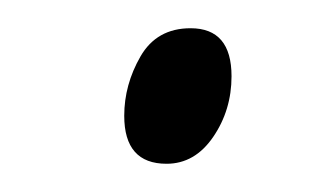

<svg xmlns="http://www.w3.org/2000/svg" viewBox="-20 -418 228 136"><path d="M144 -364Q144 -398 115 -398Q91 -398 79.5 -378Q68 -358 68 -336Q68 -302 98 -302Q118 -302 131 -321Q144 -340 144 -364Z"/></svg>

Font: Noto Sans Display Condensed Light
Style: Italic
Weight: 300
Width: 3
Designer: Monotype Design team
Foundry: Monotype Imaging Inc.
Version: 1.000